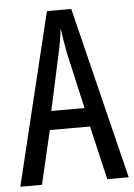

<svg xmlns="http://www.w3.org/2000/svg" viewBox="-52 -754 554 794"><g transform="rotate(-5 225.0 -357.0)"><path d="M361 0 309 -223H142L90 0H0L173 -714H274L450 0ZM240 -535Q235 -563 230.5 -589Q226 -615 223 -638Q218 -590 206 -536L155 -301H293Z"/></g></svg>

Font: Noto Sans Oriya ExtCond
Style: Regular
Weight: 400
Width: 2
Designer: Amélie Bonet and Sol Matas
Foundry: Google LLC
Version: Version 2.006; ttfautohint (v1.8.4.7-5d5b)